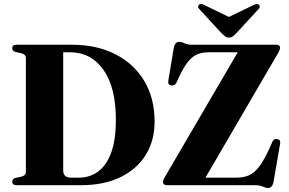

<svg xmlns="http://www.w3.org/2000/svg" viewBox="-20 -923 1440 957"><path d="M41 -17Q41 -31 56.5 -36L86.5 -42.5Q109 -48 109 -66V-634Q109 -651.5 87 -657.5L56 -664.5Q41 -669 41 -683Q41 -700 63 -700H339.5Q461.5 -700 554 -653.2Q646.5 -606.5 698.5 -520.5Q750.5 -434.5 750.5 -317Q750.5 -221.5 706 -150.2Q661.5 -79 579.5 -39.5Q497.5 0 385 0H63Q41 0 41 -17ZM373.5 -37.5Q427 -37.5 468.5 -67.5Q510 -97.5 533.8 -161.2Q557.5 -225 557.5 -326.5Q557.5 -488 495.5 -575.2Q433.5 -662.5 328 -662.5H295V-73.5Q295 -37.5 334.5 -37.5ZM1367 -660 1004 -37.5H1157Q1193.5 -37.5 1220.5 -49Q1247.5 -60.5 1272 -92.8Q1296.5 -125 1325 -187.5L1337.5 -216Q1344.5 -233.5 1362.5 -229.5Q1380.5 -226 1376 -205.5L1343 -14.5Q1337 14 1315.5 14Q1304.5 14 1289.8 7Q1275 0 1251 0H812Q792.5 0 792.5 -17Q792.5 -26 801.5 -40.5L1165 -662.5H1021.5Q987.5 -662.5 962.8 -652Q938 -641.5 916.8 -615Q895.5 -588.5 873 -540.5L859.5 -511Q854.5 -501.5 847.5 -498.8Q840.5 -496 833.5 -497Q815 -500 819 -521.5L846.5 -686Q852 -714.5 874 -714.5Q885 -714.5 900 -707.2Q915 -700 938.5 -700H1357Q1376 -700 1376 -684Q1376 -675.5 1367 -660ZM1156 -755.5Q1147 -746.5 1139.5 -741Q1132 -735.5 1121 -735.5Q1110 -735.5 1102.8 -741Q1095.5 -746.5 1086 -755.5L973.5 -877.5Q967 -884 967.5 -890.2Q968 -896.5 972 -899.5Q981 -907 998 -898L1121 -838.5L1244 -898Q1261 -907 1270.5 -899.5Q1274.5 -896.5 1274.8 -890.2Q1275 -884 1268.5 -877.5Z"/></svg>

Font: Fraunces 72pt S000
Style: Bold
Weight: 700
Version: Version 1.000; ttfautohint (v1.8.3)